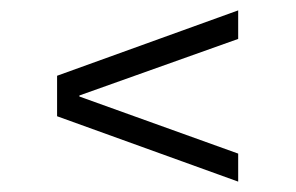

<svg xmlns="http://www.w3.org/2000/svg" viewBox="-20 -497 570 370"><path d="M90 -273V-351L439 -477V-422L133 -313V-311L439 -201V-147Z"/></svg>

Font: Changa ExtraLight
Style: Regular
Weight: 275
Designer: Eduardo Rodriguez Tunni
Foundry: Eduardo Rodriguez Tunni
Version: Version 2.002; ttfautohint (v1.5) -l 8 -r 50 -G 200 -x 14 -H